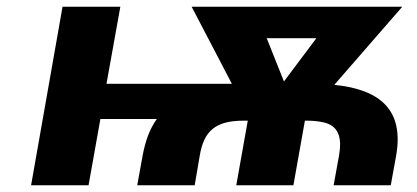

<svg xmlns="http://www.w3.org/2000/svg" viewBox="-20 -548 1235 568"><path d="M969 -297 1170 -528H547L666 -300H295L336 -528H165L72 0H242L277 -196H444C423 -167 410 -131 402 -88L386 0H556L571 -88C583 -159 616 -191 700 -191H713L679 0H848L882 -191H889C907 -191 924 -189 937 -186C983 -176 992 -139 983 -88L967 0H1136L1152 -88C1175 -220 1108 -283 969 -297ZM820 -307 769 -435H916Z"/></svg>

Font: Asimov
Style: XWidIt
Weight: 500
Designer: Google
Version: Version 2.000980; 2014